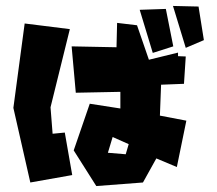

<svg xmlns="http://www.w3.org/2000/svg" viewBox="-20 -640 731 646"><path d="M562 -620 605 -479 666 -505 648 -618ZM450 -607 494 -462 563 -484 538 -610ZM343 -126 359 -179 413 -155 403 -121ZM374 -563 372 -481 221 -484 235 -328 385 -331V-275L282 -291L228 -134L304 -14L461 -26L506 -107L575 -78L607 -234L518 -251L522 -355L599 -358L605 -450L579 -451V-463L481 -439L441 -555ZM63 -561 25 -277 82 -26 223 -51 198 -194 157 -190 150 -279 215 -542Z"/></svg>

Font: Super Mario
Style: Regular
Weight: 400
Version: Version 1.0